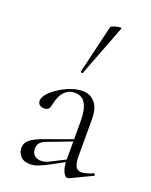

<svg xmlns="http://www.w3.org/2000/svg" viewBox="-139 -806 699 889"><g transform="rotate(20 210.0 -361.5)"><path d="M313 6Q309 8 305 8Q293 8 283 -13Q273 -34 273 -74V-255Q273 -304 263.5 -330Q254 -356 238.5 -365.5Q223 -375 205 -375Q178 -375 161 -361Q144 -347 135.5 -327.5Q127 -308 124 -291Q123 -281 117.5 -269.5Q112 -258 92 -258Q79 -258 70.5 -265Q62 -272 62 -285Q62 -302 79 -321Q96 -340 122.5 -357Q149 -374 179 -384.5Q209 -395 235 -395Q272 -395 295.5 -368.5Q319 -342 319 -285V-108Q319 -72 327.5 -55.5Q336 -39 357 -39Q376 -39 412 -54Q417 -56 419 -50.5Q421 -45 416 -43ZM120 7Q88 7 72.5 -10.5Q57 -28 57 -50Q57 -76 78 -92.5Q99 -109 147 -126L283 -175L285 -165L157 -116Q135 -108 126 -97Q117 -86 117 -69Q117 -48 129.5 -36.5Q142 -25 161 -25Q172 -25 181.5 -27.5Q191 -30 199 -34L292 -81L294 -70L207 -23Q176 -7 157.5 0Q139 7 120 7ZM206 -474Q205 -471 199.5 -472.5Q194 -474 195 -476L252 -716Q253 -719 261 -722.5Q269 -726 279.5 -728.5Q290 -731 297.5 -731Q305 -731 303 -727Z"/></g></svg>

Font: Cormorant Light Light
Style: Regular
Weight: 300
Version: Version 4.000